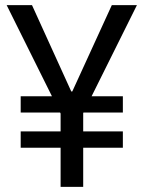

<svg xmlns="http://www.w3.org/2000/svg" viewBox="-20 -727 559 747"><path d="M257.3 -371.1H261.2L415 -707H512.7L336.4 -352.5H458V-289.1H304.7L303.7 -287.1V-215.8H458V-152.3H303.7V0H215.8V-152.3H60.5V-215.8H215.8V-285.2L213.9 -289.1H60.5V-352.5H182.1L5.9 -707H104.5Z"/></svg>

Font: WEMIX Pretendard
Style: Regular
Weight: 400
Designer: Base glyphs from Inter by Rasmus Andersson; Hangeul glyphs from Noto Sans CJK(Source Han Sans) by Jang Soo-young and Kan
Foundry: Kil Hyung-jin
Version: Version 1.000